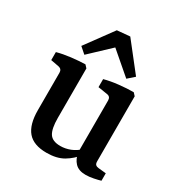

<svg xmlns="http://www.w3.org/2000/svg" viewBox="-155 -751 822 871"><g transform="rotate(30 256.5 -315.5)"><path d="M360 -67Q334 -33 299 -12.5Q264 8 211 8Q143 8 112 -28.5Q81 -65 81 -140V-336Q81 -355 63 -359L20 -367V-409Q53 -418 91.5 -422.5Q130 -427 164 -428L177 -414V-155Q177 -99 192.5 -74.5Q208 -50 250 -50Q276 -50 301.5 -60Q327 -70 349 -91ZM491 -7Q478 -3 456 1.5Q434 6 414 6Q378 6 359 -14Q340 -34 335 -68V-337Q335 -357 317 -360L267 -368V-410Q300 -419 341.5 -423.5Q383 -428 417 -428L430 -414V-74Q430 -61 435.5 -56Q441 -51 451 -50L491 -46ZM106 -491 210 -633 277 -639 391 -494 357 -464 243 -562 138 -463Z"/></g></svg>

Font: Rasa Medium
Style: Regular
Weight: 500
Designer: Anna Giedrys (Yrsa+Rasa design), David Brezina (Yrsa art-direction, Rasa art-direction, design)
Foundry: Rosetta Type Foundry
Version: Version 2.004